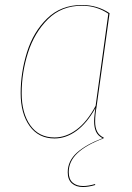

<svg xmlns="http://www.w3.org/2000/svg" viewBox="-20 -547 530 771"><path d="M362 -59Q362 -35 370 -19Q378 -3 397 6L395 9Q326 35 291 68Q256 101 256 144Q256 172 271.5 186Q287 200 314 200Q335 200 362 192V196Q335 204 313 204Q285 204 268.5 189Q252 174 252 145Q252 99 289 66Q326 33 392 8Q373 -2 365.5 -18.5Q358 -35 358 -60Q358 -72 360 -89Q362 -106 363 -113Q329 -52 287 -21.5Q245 9 199 9Q135 9 99 -41Q63 -91 63 -173Q63 -256 88.5 -337.5Q114 -419 169.5 -473Q225 -527 309 -527Q371 -527 420 -494L368 -120Q362 -86 362 -59ZM364 -122 415 -492Q368 -524 309 -524Q227 -524 172.5 -470Q118 -416 92.5 -335.5Q67 -255 67 -173Q67 -93 101.5 -44Q136 5 199 5Q245 5 287.5 -26.5Q330 -58 364 -122Z"/></svg>

Font: Fira Sans Condensed Four
Style: Italic
Weight: 100
Width: 3
Italic angle: -8°
Designer: bBox Type GmbH & Carrois Corporate GbR & Edenspiekermann AG
Foundry: bBox Type GmbH & Carrois Corporate GbR & Edenspiekermann AG
Version: Version 4.301